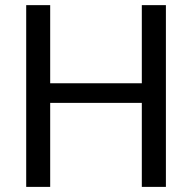

<svg xmlns="http://www.w3.org/2000/svg" viewBox="-20 -731 753 751"><path d="M628.9 0H534.7V-328.6H176.3V0H82.5V-710.9H176.3V-405.3H534.7V-710.9H628.9Z"/></svg>

Font: RobotoDraft
Style: Regular
Weight: 400
Version: Version 2.001101; 2014